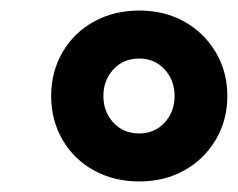

<svg xmlns="http://www.w3.org/2000/svg" viewBox="-20 -735 451 364"><path d="M244 -391Q196 -391 158 -412Q120 -433 98.5 -470Q77 -507 77 -553Q77 -599 98.5 -636Q120 -673 158 -694Q196 -715 244 -715Q292 -715 329.5 -694Q367 -673 389 -636Q411 -599 411 -553Q411 -507 389 -470Q367 -433 329.5 -412Q292 -391 244 -391ZM244 -482Q273 -482 292 -502.5Q311 -523 311 -553Q311 -583 292 -603.5Q273 -624 244 -624Q214 -624 195 -603.5Q176 -583 176 -553Q176 -523 195 -502.5Q214 -482 244 -482Z"/></svg>

Font: Mulish Black
Style: Italic
Weight: 900
Italic angle: -9°
Designer: Vernon Adams
Foundry: Vernon Adams
Version: Version 3.603; ttfautohint (v1.8.3)